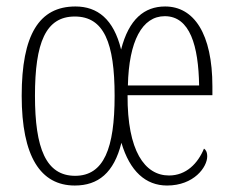

<svg xmlns="http://www.w3.org/2000/svg" viewBox="-20 -563 718 593"><path d="M211 10C283 10 332 -29 355 -122C381 -34 430 10 496 10C579 10 620 -47 620 -80C620 -94 615 -101 610 -104C591 -58 555 -21 502 -21C427 -21 373 -97 374 -269H636V-296C636 -459 579 -543 490 -543C426 -543 378 -504 354 -410C331 -504 281 -543 213 -543C101 -543 47 -456 47 -267C47 -80 105 10 211 10ZM595 -299H375C378 -436 419 -513 489 -513C567 -513 593 -421 595 -299ZM212 -20C122 -20 88 -105 88 -267C88 -431 121 -512 211 -512C301 -512 334 -431 334 -267C334 -105 301 -20 212 -20Z"/></svg>

Font: Noto Serif Tamil ExtraCondensed ExtraLight
Style: Regular
Weight: 200
Width: 2
Designer: Indian Type Foundry, Tom Grace, and the Monotype Design Team
Foundry: Monotype Imaging Inc.
Version: Version 2.004